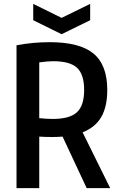

<svg xmlns="http://www.w3.org/2000/svg" viewBox="-20 -968 608 988"><path d="M151 -948 297 -876 444 -948V-864L297 -792L151 -864ZM302 -265Q289 -264 275 -263.5Q261 -263 247 -263Q235 -263 214 -263.5Q193 -264 182 -265V0H65V-735Q107 -743 149.5 -747Q192 -751 236 -751Q390 -751 461 -692.5Q532 -634 532 -505Q532 -420 501.5 -366.5Q471 -313 405 -287L547 0H426ZM252 -356Q339 -356 376 -390.5Q413 -425 413 -505Q413 -585 376.5 -619Q340 -653 254 -653Q241 -653 221.5 -651.5Q202 -650 182 -647V-360Q199 -358 218 -357Q237 -356 252 -356Z"/></svg>

Font: Encode Sans Compressed
Style: SemiBold
Weight: 600
Designer: Pablo Impallari, Andres Torresi
Foundry: Pablo Impallari, Andres Torresi
Version: Version 1.000; ttfautohint (v1.00) -l 8 -r 50 -G 200 -x 14 -